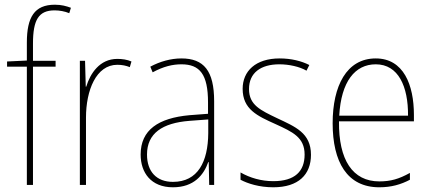

<svg xmlns="http://www.w3.org/2000/svg" viewBox="-20 -785 1830 815"><path d="M216 -502V-527H120V-600C120 -701 144 -741 212 -741C232 -741 255 -737 274 -729L281 -752C262 -759 241 -765 213 -765C126 -765 94 -712 94 -604V-528L10 -524V-502H94V0H120V-502Z M478 -535C403 -535 363 -473 346 -417H344L341 -527H319V0H345V-286C345 -401 388 -510 478 -510C499 -510 516 -506 531 -500L538 -524C520 -532 499 -535 478 -535Z M750 -537C705 -537 659 -524 618 -502L628 -478C674 -503 713 -512 750 -512C828 -512 863 -470 863 -350V-302L784 -296C653 -284 577 -234 577 -129C577 -52 621 10 714 10C804 10 845 -43 864 -97H866L868 0H889V-355C889 -485 845 -537 750 -537ZM784 -272 864 -278V-220C863 -98 820 -13 714 -13C645 -13 604 -56 604 -129C604 -219 669 -263 784 -272Z M1300 -128C1300 -221 1233 -247 1157 -283C1086 -317 1037 -339 1037 -407C1037 -476 1087 -512 1166 -512C1207 -512 1252 -502 1281 -485L1293 -509C1260 -526 1216 -537 1167 -537C1065 -537 1010 -483 1010 -408C1010 -321 1072 -293 1150 -258C1222 -225 1273 -202 1273 -129C1273 -58 1232 -16 1140 -16C1089 -16 1041 -30 1001 -53V-22C1031 -6 1080 10 1140 10C1247 10 1300 -44 1300 -128Z M1575 -537C1451 -537 1392 -420 1392 -262C1392 -98 1453 10 1590 10C1641 10 1682 -2 1720 -22V-51C1673 -25 1638 -15 1590 -15C1477 -15 1417 -106 1419 -270H1737V-297C1737 -425 1693 -537 1575 -537ZM1575 -512C1671 -512 1713 -418 1712 -294H1420C1428 -439 1487 -512 1575 -512Z"/></svg>

Font: Noto Sans Oriya Cond Thin
Style: Regular
Weight: 100
Width: 3
Designer: Amélie Bonet and Sol Matas
Foundry: Google LLC
Version: Version 2.006